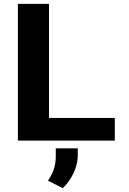

<svg xmlns="http://www.w3.org/2000/svg" viewBox="-20 -731 672 998"><path d="M234.7 -118V-711H73V0H576.8V-118ZM229.2 208 306.2 247C317.2 237 327.5 225.2 337 211.5C361.6 176.2 384.3 130.3 384.3 75V40H269.9V82C269.9 137.9 252.4 173.7 229.2 208Z"/></svg>

Font: Asimov
Style: Wid
Weight: 500
Designer: Google
Version: Version 2.000980; 2014